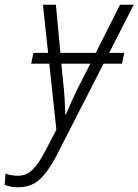

<svg xmlns="http://www.w3.org/2000/svg" viewBox="-124 -552 587 814"><path d="M-47 242Q-66 242 -79.5 239Q-93 236 -104 232L-101 184Q-90 188 -77 190.5Q-64 193 -48 193Q-12 193 13.5 168Q39 143 66 92L115 -2L85 -282H8L18 -328H80L58 -532H113L132 -328H282L385 -532H443L339 -328H403L393 -282H315L116 107Q82 173 45.5 207.5Q9 242 -47 242ZM153 -66H155Q165 -90 182.5 -128.5Q200 -167 216 -198L259 -282H136L143 -210Q148 -171 150 -132Q152 -93 153 -66Z"/></svg>

Font: Noto Sans SemiCondensed Light
Style: Italic
Weight: 300
Width: 4
Italic angle: -12°
Designer: Monotype Design Team
Foundry: Monotype Imaging Inc.
Version: Version 2.013; ttfautohint (v1.8.4.7-5d5b)